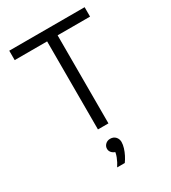

<svg xmlns="http://www.w3.org/2000/svg" viewBox="-232 -833 1088 1220"><g transform="rotate(-30 312.5 -222.5)"><path d="M351 0H274V-656H351ZM589 -646H36V-715H589ZM315 270H259Q277 243 288.5 213Q300 183 298 163L315 182Q293 182 277.5 168.5Q262 155 262 136Q262 117 276 103.5Q290 90 311 90Q335 90 349.5 105.5Q364 121 364 144Q364 163 357 186Q350 209 339 230.5Q328 252 315 270Z"/></g></svg>

Font: Wix Madefor Display
Style: Regular
Weight: 400
Designer: Dalton Maag Ltd
Foundry: Dalton Maag Ltd
Version: Version 3.100